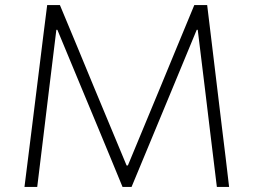

<svg xmlns="http://www.w3.org/2000/svg" viewBox="-20 -733 994 753"><path d="M76 0Q83.5 -58.5 90.5 -115.5Q97.5 -172.5 106 -239.5L135 -473Q143 -538.5 150 -594.5Q157 -650.5 165 -713H215Q250 -629 283 -549.8Q316 -470.5 348 -392.5L476.5 -84H481.5L609.5 -392.5Q642 -471.5 674.5 -550Q707 -628.5 742 -713H792.5Q800 -651 806.8 -595.2Q813.5 -539.5 821.5 -473.5L850 -237Q858 -172.5 864.8 -116.2Q871.5 -60 878.5 0H830.5Q817.5 -105.5 806 -200.8Q794.5 -296 784.5 -379L755.5 -616H751.5L645.5 -360Q607 -267 568.2 -173.8Q529.5 -80.5 496 0H460.5Q440 -50 415 -110.5Q390 -171 363.5 -234.8Q337 -298.5 312 -358.5L205 -616H201L172 -379Q162 -296.5 150.5 -201Q139 -105.5 126 0Z"/></svg>

Font: Heraclito ExtraLight
Style: Regular
Weight: 200
Designer: Kostas Bartsokas (font) & Cristiano Sobral (main changes)
Foundry: Kostas Bartsokas (font) & Cristiano Sobral (main changes)
Version: Version 1.00;July 8, 2020;FontCreator 13.0.0.2655 64-bit